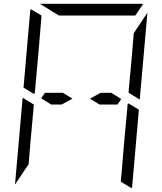

<svg xmlns="http://www.w3.org/2000/svg" viewBox="-20 -1020 856 1012"><path d="M104 -558 139 -959Q139 -966 142 -972L199 -938L198 -928L195 -892L193 -866L182 -735L165 -548L164 -531L159 -525ZM657 -475 712 -442 677 -41Q677 -34 674 -28L617 -62V-70L618 -82L621 -108L623 -134L634 -265L651 -450L652 -469ZM140 -265 131 -155 59 -47 99 -500V-505L158 -469L157 -452ZM250 -469 197 -502 217 -531H311L362 -500L305 -469ZM291 -938 190 -1000H452H720Q730 -1000 734 -998L693 -938H663H477H415ZM757 -953 717 -500V-495L658 -531L659 -550L676 -735L685 -845ZM511 -531H566L619 -498L599 -469H505L454 -500Z"/></svg>

Font: DSEG14 Modern Mini
Style: Light Italic
Weight: 300
Italic angle: -5°
Designer: Keshikan(Twitter:@keshinomi_88pro)
Version: Version 0.46